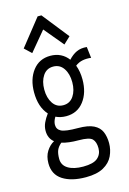

<svg xmlns="http://www.w3.org/2000/svg" viewBox="-129 -747 657 980"><g transform="rotate(-15 200.0 -256.5)"><path d="M183 -155Q153 -155 128 -167Q115 -146 115 -127Q115 -103 137 -92Q159 -81 224 -81Q278 -81 307 -66.5Q336 -52 347 -26Q358 0 358 34Q358 69 343 101Q328 133 293 152.5Q258 172 200 172Q123 172 77.5 142.5Q32 113 32 54Q32 17 48.5 -9Q65 -35 89 -48Q61 -70 61 -110Q61 -132 70.5 -152.5Q80 -173 95 -193Q55 -237 55 -315Q55 -384 89.5 -429Q124 -474 183 -474Q213 -474 237 -462Q261 -450 277 -428Q298 -451 321 -461.5Q344 -472 375 -469L382 -410Q359 -413 337.5 -409Q316 -405 298 -391Q311 -357 311 -315Q311 -245 276.5 -200Q242 -155 183 -155ZM183 -213Q218 -213 237.5 -242Q257 -271 257 -315Q257 -359 237.5 -388Q218 -417 183 -417Q148 -417 128.5 -388Q109 -359 109 -315Q109 -271 128.5 -242Q148 -213 183 -213ZM91 46Q91 80 120.5 98Q150 116 200 116Q254 116 276.5 96.5Q299 77 299 45Q299 12 283.5 -4Q268 -20 212 -20Q157 -20 123 -31Q105 -16 98 1Q91 18 91 46ZM98 -511 62 -545 173 -685H193L304 -545L268 -511L183 -613Z"/></g></svg>

Font: Inconsolata Condensed
Style: Regular
Weight: 400
Width: 3
Monospace: yes
Designer: Raph Levien, Cyreal, Brenton Simpson
Foundry: Raph Levien, Cyreal, Google
Version: Version 3.000; ttfautohint (v1.8.2.53-6de2)